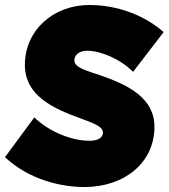

<svg xmlns="http://www.w3.org/2000/svg" viewBox="-29 -737 678 772"><path d="M311 15C469 15 592 -81 592 -227C592 -342 489 -395 372 -435C315 -454 270 -466 270 -494C270 -520 295 -533 322 -533C375 -533 455 -500 506 -448L629 -608C529 -695 409 -717 331 -717C184 -717 71 -614 71 -476C71 -351 188 -300 292 -262C344 -243 385 -229 385 -204C385 -185 367 -171 331 -171C263 -171 172 -204 109 -265L-9 -105C90 -13 218 15 311 15Z"/></svg>

Font: Fixel Display Black
Style: Italic
Weight: 900
Italic angle: -10°
Designer: AlfaBravo + MacPaw
Foundry: Kyrylo Tkachov, Marchela Mozhyna, Serhii Makarenko, Maria Weinstein, Zakhar Kryvoshyya
Version: Version 1.210;Glyphs 3.2 (3217)